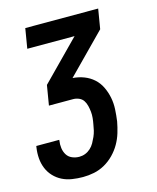

<svg xmlns="http://www.w3.org/2000/svg" viewBox="-120 -598 732 898"><g transform="rotate(-15 246.0 -148.5)"><path d="M170 223Q144 223 118 219Q92 215 70 204Q48 193 31 175Q14 157 4.5 134Q-5 111 -7 85Q-9 59 -5 33L-4 26H107V29Q104 48 106.5 66Q109 84 118 98.5Q127 113 143.5 120Q160 127 178 127Q193 127 207 121.5Q221 116 232.5 105.5Q244 95 251.5 81.5Q259 68 265 54.5Q271 41 274.5 26.5Q278 12 280 -2Q283 -17 284.5 -32.5Q286 -48 284.5 -62.5Q283 -77 279.5 -91.5Q276 -106 268.5 -117.5Q261 -129 247.5 -135Q234 -141 219 -141H102L118 -237L302 -424H73L89 -520H442L426 -424L242 -237Q271 -235 297 -225Q323 -215 343 -197Q363 -179 375 -154Q387 -129 392.5 -101.5Q398 -74 396.5 -45Q395 -16 391 13Q386 40 378 66.5Q370 93 356 117.5Q342 142 321.5 163Q301 184 276 198Q251 212 224 217.5Q197 223 170 223Z"/></g></svg>

Font: Iosevka Oblique
Style: Bold
Weight: 700
Italic angle: -9°
Monospace: yes
Designer: Belleve Invis
Foundry: Belleve Invis
Version: Version 32.5.0; ttfautohint (v1.8.4)